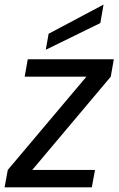

<svg xmlns="http://www.w3.org/2000/svg" viewBox="-30 -802 508 822"><path d="M457.3 -548.3H88.8L75.7 -473.7H339.9L3.4 -74.6L-10.4 0H363L376.8 -74.6H108.2L444.2 -473.7ZM178.1 -657.4 166.1 -589 399.5 -703.2 413.3 -782.3Z"/></svg>

Font: Poppins Devanagari Thin
Style: Italic
Weight: 100
Italic angle: -10°
Designer: Ninad Kale (Devanagari), Jonny Pinhorn (Latin)
Foundry: Indian Type Foundry
Version: 4.005